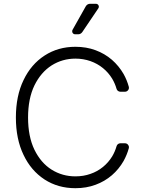

<svg xmlns="http://www.w3.org/2000/svg" viewBox="-20 -984 766 1014"><path d="M215.6 -35.9Q143.8 -82.7 104.4 -165.8Q63.9 -249.6 63.9 -363.3Q63.9 -477.6 104.4 -561.1Q144.2 -644.5 215.6 -690.7Q286.9 -736.9 378.2 -736.9Q436.4 -736.9 484.7 -718.8Q533 -701 571 -668.3Q608 -636 632.8 -593Q650.6 -561.1 660.2 -525.9Q660.9 -522.4 660.9 -520.6Q660.9 -512.1 654.8 -505.9Q648.8 -499.6 639.9 -499.6H615.4Q608.7 -499.6 603 -503.9Q597.3 -508.2 595.5 -514.9Q587.7 -542.6 572.4 -568.5Q552.6 -600.9 523.8 -624.3Q494.7 -648.1 457.7 -661.2Q420.1 -674.4 378.2 -674.4Q309.7 -674.4 252.5 -638.5Q195.7 -601.9 161.9 -533Q128.2 -463.4 128.2 -363.3Q128.2 -262.8 161.9 -193.2Q196 -123.6 252.5 -88.1Q309.3 -52.6 378.2 -52.6Q421.5 -52.6 457.7 -65.7Q494.3 -78.1 523.8 -102.3Q552.6 -125.7 572.4 -158Q587.4 -183.2 595.5 -211.6Q597.3 -218.4 602.8 -222.8Q608.3 -227.3 615.4 -227.3H639.9Q648.8 -227.3 654.8 -221.1Q660.9 -214.8 660.9 -206.3Q660.9 -204.5 660.2 -201Q650.9 -166.9 632.8 -133.9Q608 -90.6 571 -58.6Q533 -25.9 484.7 -8.2Q436.4 9.9 378.2 9.9Q286.6 9.9 215.6 -35.9ZM362.9 -826 433.2 -951Q436.8 -957 442.8 -960.6Q448.9 -964.1 456 -964.1H486.5Q493.3 -964.1 497.7 -959.5Q502.1 -954.9 502.1 -948.5Q502.1 -944.6 499.3 -940L414.4 -814.3Q410.5 -808.9 405 -805.9Q399.5 -802.9 393.1 -802.9H376.4Q370 -802.9 365.6 -807.5Q361.2 -812.1 361.2 -818.5Q361.2 -822.8 362.9 -826Z"/></svg>

Font: DeltaSans Light
Style: Regular
Weight: 300
Designer: Rasmus Andersson
Foundry: rsms
Version: Version 3.012